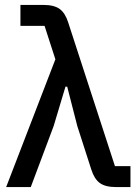

<svg xmlns="http://www.w3.org/2000/svg" viewBox="-20 -760 559 780"><path d="M5 0 205 -519 161 -655H63V-740H156Q200 -740 222.5 -723.5Q245 -707 257 -669L447 -85H510V0H452Q408 0 385.5 -16.5Q363 -33 351 -71L294 -248L253 -408H246L198 -248L105 0Z"/></svg>

Font: Anuphan Medium
Style: Regular
Weight: 500
Designer: Mike Abbink, Paul van der Laan, Pieter van Rosmalen, Mint Tantisuwanna
Foundry: Bold Monday; Cadson Demak
Version: Version 3.002;hotconv 1.0.109;makeotfexe 2.5.65596